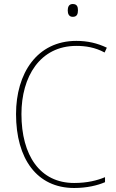

<svg xmlns="http://www.w3.org/2000/svg" viewBox="-20 -928 581 958"><path d="M343 -908C323 -908 318 -892 318 -876C318 -859 324 -844 343 -844C364 -844 369 -858 369 -877C369 -893 365 -908 343 -908ZM361 -699C406 -699 454 -692 502 -666L513 -690C465 -713 416 -724 361 -724C164 -724 60 -561 60 -359C60 -136 164 10 350 10C414 10 467 -3 504 -19V-44C466 -28 416 -15 350 -15C179 -15 87 -153 87 -359C87 -545 179 -699 361 -699Z"/></svg>

Font: Noto Sans Devanagari SemiCondensed Thin
Style: Regular
Weight: 100
Width: 4
Designer: Jelle Bosma - Monotype Design Team
Foundry: Monotype Imaging Inc.
Version: Version 2.004